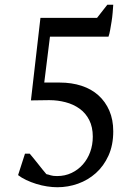

<svg xmlns="http://www.w3.org/2000/svg" viewBox="-20 -775 573 807"><path d="M431 -755H456Q455 -740 453.5 -721.5Q452 -703 449 -684.5Q446 -666 443 -649Q440 -632 436 -621H190L166 -428H231Q281 -428 322.5 -414.5Q364 -401 393.5 -374.5Q423 -348 439.5 -310Q456 -272 456 -223Q456 -165 436 -121Q416 -77 383 -47.5Q350 -18 308 -3Q266 12 221 12Q201 12 178 8.5Q155 5 132.5 -2Q110 -9 90 -18.5Q70 -28 56 -39L85 -129H105Q111 -122 120 -111Q129 -100 138.5 -88Q148 -76 157.5 -64Q167 -52 175 -43Q185 -41 193.5 -38Q202 -35 220 -35Q253 -35 280.5 -48Q308 -61 328 -83.5Q348 -106 359 -136Q370 -166 370 -201Q370 -241 355 -270.5Q340 -300 314 -318.5Q288 -337 255 -345.5Q222 -354 189 -354Q185 -354 181 -354L110 -353L150 -700H388Z"/></svg>

Font: PTSerif
Style: Regular
Weight: 400
Designer: A.Korolkova, O.Umpeleva, V.Yefimov
Foundry: ParaType Ltd
Version: Version 1.000W OFL; ttfautohint (v1.2) -l 8 -r 50 -G 200 -x 